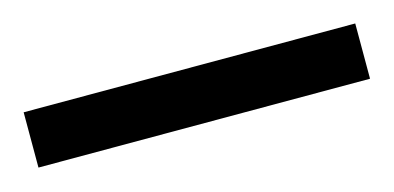

<svg xmlns="http://www.w3.org/2000/svg" viewBox="-29 14 406 198"><g transform="rotate(-15 174.0 112.5)"><path d="M-3 142V83H351V142Z"/></g></svg>

Font: Noto Serif Tamil ExtraCondensed Thin
Style: Regular
Weight: 100
Width: 2
Designer: Indian Type Foundry, Tom Grace, and the Monotype Design Team
Foundry: Monotype Imaging Inc.
Version: Version 2.004; ttfautohint (v1.8.4.7-5d5b)